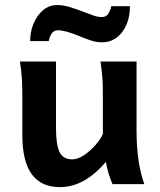

<svg xmlns="http://www.w3.org/2000/svg" viewBox="-20 -748 648 780"><path d="M566.4 0H437Q430.2 -15.6 422.1 -40.3Q414.1 -64.9 410.2 -90.3Q367.2 -40 320.6 -13.9Q273.9 12.2 223.6 12.2Q70.8 12.2 70.8 -197.8Q70.8 -201.2 70.8 -222.2Q70.8 -243.2 70.8 -269.8Q70.8 -296.4 70.8 -317.4Q70.8 -338.4 70.8 -341.8Q70.8 -388.2 69.3 -421.1Q67.9 -454.1 61 -498H207.5V-227.1Q207.5 -160.6 221.9 -130.6Q236.3 -100.6 273.4 -100.6Q295.9 -100.6 320.8 -117.2Q345.7 -133.8 366.9 -157.7Q388.2 -181.6 397.9 -204.1V-341.8Q397.9 -374 397.5 -397.9Q397 -421.9 394.8 -445.1Q392.6 -468.3 388.2 -498H534.7V-219.7Q534.7 -148.9 543 -95Q551.3 -41 566.4 0ZM178.2 -581.1H102.5Q102.5 -620.1 116.7 -653.3Q130.9 -686.5 155.5 -707Q180.2 -727.5 212.4 -727.5Q236.3 -727.5 261.2 -720Q286.1 -712.4 314.9 -701.7Q343.8 -690.9 360.4 -684.8Q377 -678.7 394.5 -678.7Q411.6 -678.7 420.4 -693.1Q429.2 -707.5 432.1 -722.7H507.8Q507.8 -659.2 476.3 -617.7Q444.8 -576.2 395 -576.2Q372.6 -576.2 351.8 -582.8Q331.1 -589.4 305.2 -600.1Q246.1 -625 215.8 -625Q197.8 -625 189.2 -610.8Q180.7 -596.7 178.2 -581.1Z"/></svg>

Font: Andika
Style: Bold
Weight: 700
Designer: Victor Gaultney, Annie Olsen, Julie Remington, Don Collingsworth, Eric Hays, Becca Hirsbrunner
Foundry: SIL International
Version: Version 6.101